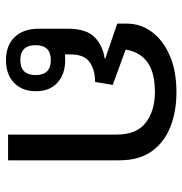

<svg xmlns="http://www.w3.org/2000/svg" viewBox="-4 -599 610 642"><g transform="rotate(90 301.0 -278.0)"><path d="M181 7Q132 7 104 -22Q76 -51 76 -103V-199Q76 -261 104 -289Q132 -317 176 -323V-325L59 -365V-398Q59 -443 86.5 -480.5Q114 -518 165.5 -540.5Q217 -563 289 -563Q352 -563 403.5 -543Q455 -523 485.5 -481Q516 -439 516 -372V0H430V-363Q430 -430 390 -460.5Q350 -491 288 -491Q222 -491 187.5 -465.5Q153 -440 146 -393L264 -350L254 -291Q214 -291 188 -273Q162 -255 162 -209V-190Q171 -191 181 -191Q228 -191 256.5 -165Q285 -139 285 -93Q285 -47 257 -20Q229 7 181 7ZM181 -41Q231 -41 231 -92Q231 -143 181 -143Q131 -143 131 -92Q131 -41 181 -41Z"/></g></svg>

Font: Noto Sans Thai Looped
Style: Regular
Weight: 400
Designer: Sasikarn Vongin, Ben Mitchell
Foundry: The Fontpad Ltd
Version: Version 1.001; ttfautohint (v1.8.4.7-5d5b)